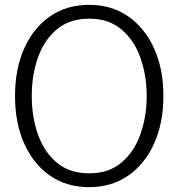

<svg xmlns="http://www.w3.org/2000/svg" viewBox="-20 -760 735 792"><path d="M348 12Q254 12 185.5 -36Q117 -84 79.5 -168.5Q42 -253 42 -364Q42 -475 79.5 -559.5Q117 -644 185.5 -692Q254 -740 348 -740Q441 -740 509.5 -692Q578 -644 616 -559.5Q654 -475 654 -364Q654 -253 616 -168.5Q578 -84 509.5 -36Q441 12 348 12ZM348 -45Q428 -45 480.5 -89Q533 -133 559 -205.5Q585 -278 585 -364Q585 -450 559 -522.5Q533 -595 480.5 -639Q428 -683 348 -683Q267 -683 214.5 -639Q162 -595 136.5 -522.5Q111 -450 111 -364Q111 -278 136.5 -205.5Q162 -133 214.5 -89Q267 -45 348 -45Z"/></svg>

Font: Murecho Light
Style: Regular
Weight: 300
Designer: Neil Summerour
Foundry: Positype
Version: Version 1.010; ttfautohint (v1.8.3)